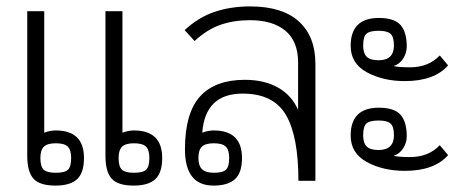

<svg xmlns="http://www.w3.org/2000/svg" viewBox="-20 -564 1463 599"><path d="M65 -78V-529H118V-150Q136 -157 154 -157Q242 -157 242 -71Q242 -25 220.5 -5Q199 15 153 15Q104 15 84.5 -6.5Q65 -28 65 -78ZM309 -78V-529H362V-150Q380 -157 398 -157Q486 -157 486 -71Q486 -25 464.5 -5Q443 15 397 15Q348 15 328.5 -6.5Q309 -28 309 -78ZM202 -71Q202 -96 191.5 -106.5Q181 -117 154 -117Q128 -117 117 -106.5Q106 -96 106 -71Q106 -44 116.5 -34.5Q127 -25 154 -25Q182 -25 192 -34.5Q202 -44 202 -71ZM446 -71Q446 -96 435.5 -106.5Q425 -117 398 -117Q372 -117 361 -106.5Q350 -96 350 -71Q350 -44 360.5 -34.5Q371 -25 398 -25Q426 -25 436 -34.5Q446 -44 446 -71Z M557 -98Q557 -211 604 -263Q651 -315 744 -315Q804 -315 847 -291Q890 -267 910 -221V-369Q910 -435 870.5 -468Q831 -501 760 -501Q709 -501 667.5 -486.5Q626 -472 587 -436L556 -470Q599 -510 649.5 -527Q700 -544 760 -544Q861 -544 912.5 -497Q964 -450 964 -365V0H911Q911 -139 872 -205.5Q833 -272 737 -272Q620 -272 611 -150Q629 -157 647 -157Q735 -157 735 -71Q735 -25 713 -5Q691 15 646 15Q557 15 557 -98ZM695 -71Q695 -96 684.5 -106.5Q674 -117 647 -117Q621 -117 610 -106.5Q599 -96 599 -71Q599 -47 610.5 -36Q622 -25 647 -25Q675 -25 685 -34.5Q695 -44 695 -71Z M1074 -421Q1074 -508 1162 -508Q1210 -508 1229.5 -486Q1249 -464 1249 -419Q1249 -399 1238 -381.5Q1227 -364 1208 -358Q1224 -354 1259 -354Q1317 -354 1352 -391L1378 -360Q1335 -311 1243 -311Q1175 -311 1124.5 -338.5Q1074 -366 1074 -421ZM1209 -422Q1209 -449 1198.5 -458.5Q1188 -468 1161 -468Q1133 -468 1123 -458.5Q1113 -449 1113 -422Q1113 -398 1124 -387Q1135 -376 1161 -376Q1209 -376 1209 -422ZM1074 -141Q1074 -228 1162 -228Q1210 -228 1229.5 -206Q1249 -184 1249 -139Q1249 -119 1238 -101.5Q1227 -84 1208 -78Q1224 -74 1259 -74Q1317 -74 1352 -111L1378 -80Q1335 -31 1243 -31Q1175 -31 1124.5 -58.5Q1074 -86 1074 -141ZM1209 -142Q1209 -169 1198.5 -178.5Q1188 -188 1161 -188Q1133 -188 1123 -178.5Q1113 -169 1113 -142Q1113 -118 1124 -107Q1135 -96 1161 -96Q1209 -96 1209 -142Z"/></svg>

Font: Pridi ExtraLight
Style: Regular
Weight: 275
Designer: Katatrad Team
Foundry: CadsonDemak
Version: Version 1.001